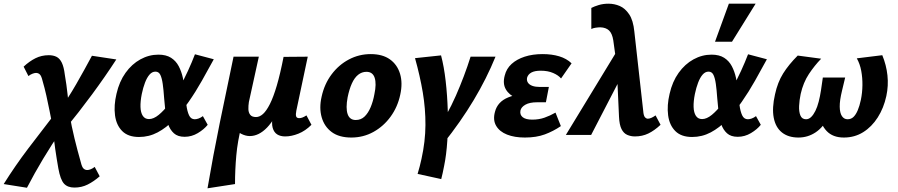

<svg xmlns="http://www.w3.org/2000/svg" viewBox="-106 -731 4864 1040"><path d="M297 285Q260 285 240.5 263.5Q221 242 210 181Q201 130 193 75Q185 20 180 -41Q171 -88 162.5 -130.5Q154 -173 145 -213.5Q136 -254 124 -295Q118 -320 109.5 -328Q101 -336 89 -336Q81 -336 69.5 -331.5Q58 -327 48 -319L22 -370Q53 -399 86 -415.5Q119 -432 158 -432Q183 -432 200.5 -423Q218 -414 229 -391Q240 -368 245 -327Q250 -299 253.5 -272.5Q257 -246 260 -220Q263 -194 265.5 -168Q268 -142 270 -114Q282 -45 297.5 18.5Q313 82 332 149Q338 174 346.5 182Q355 190 367 190Q375 190 386 185.5Q397 181 407 173L434 224Q402 252 369 268.5Q336 285 297 285ZM40 286 -86 266Q-24 167 46.5 74Q117 -19 193 -117L228 -27Q174 52 127.5 129.5Q81 207 40 286ZM245 -30 208 -122Q262 -197 307 -275.5Q352 -354 392 -429L524 -409Q463 -315 392.5 -219.5Q322 -124 245 -30Z M647 11Q588 11 556 -21Q524 -53 517 -106.5Q510 -160 525 -223Q540 -289 574 -336.5Q608 -384 654.5 -409.5Q701 -435 752 -435Q794 -435 820.5 -418Q847 -401 862 -372.5Q877 -344 884.5 -309.5Q892 -275 895 -240Q899 -198 903.5 -163Q908 -128 918 -106.5Q928 -85 949 -85Q958 -85 969.5 -89Q981 -93 993 -102L1019 -55Q999 -30 965.5 -10Q932 10 894 10Q857 10 836 -9Q815 -28 804.5 -58.5Q794 -89 790 -126Q786 -163 783 -200Q780 -244 775.5 -276Q771 -308 762.5 -325.5Q754 -343 736 -343Q718 -343 704 -327Q690 -311 679.5 -283.5Q669 -256 662 -222Q654 -182 655 -151.5Q656 -121 667.5 -103.5Q679 -86 701 -86Q726 -86 754 -109Q782 -132 810 -169Q838 -206 864 -252.5Q890 -299 912 -347Q934 -395 950 -437L1052 -410Q1021 -353 987.5 -293.5Q954 -234 916 -179.5Q878 -125 836.5 -82Q795 -39 748 -14Q701 11 647 11Z M1018 289Q1048 113 1084.5 -65.5Q1121 -244 1159 -424H1296L1242 -178Q1239 -158 1239.5 -139.5Q1240 -121 1249.5 -109Q1259 -97 1281 -97Q1300 -97 1318.5 -113.5Q1337 -130 1356 -167.5Q1375 -205 1393.5 -268Q1412 -331 1430 -423H1492Q1462 -276 1423.5 -181Q1385 -86 1340.5 -40Q1296 6 1247 6Q1236 6 1224.5 3Q1213 0 1202 -5.5Q1191 -11 1182 -18.5Q1173 -26 1168 -36L1201 -44Q1181 33 1174 111Q1167 189 1167 266ZM1439 8Q1413 8 1395.5 -3Q1378 -14 1371 -38.5Q1364 -63 1372 -103L1439 -423L1561 -424L1499 -131Q1495 -111 1498 -101Q1501 -91 1515 -91Q1522 -91 1531 -94Q1540 -97 1554 -106L1581 -55Q1548 -22 1510.5 -7Q1473 8 1439 8Z M1797 14Q1731 14 1691 -15.5Q1651 -45 1636.5 -95.5Q1622 -146 1636 -207Q1651 -276 1690 -328Q1729 -380 1784 -409Q1839 -438 1902 -438Q1966 -438 2006 -409.5Q2046 -381 2061 -331Q2076 -281 2062 -218Q2048 -152 2010 -99.5Q1972 -47 1917 -16.5Q1862 14 1797 14ZM1821 -81Q1849 -81 1868.5 -99.5Q1888 -118 1901.5 -150Q1915 -182 1922 -221Q1934 -277 1923.5 -309.5Q1913 -342 1879 -342Q1854 -342 1834 -326Q1814 -310 1800 -279Q1786 -248 1777 -204Q1766 -145 1777 -113Q1788 -81 1821 -81Z M2295 47 2246 -1Q2317 -107 2363.5 -213Q2410 -319 2443 -424H2578Q2530 -306 2460 -189Q2390 -72 2295 47ZM2284 239 2156 211Q2162 190 2167.5 170Q2173 150 2177 130Q2198 35 2198.5 -53.5Q2199 -142 2184 -231Q2169 -320 2142 -416L2283 -431Q2299 -371 2308 -292.5Q2317 -214 2319.5 -130.5Q2322 -47 2317 30.5Q2312 108 2300 166Q2296 188 2292 205.5Q2288 223 2284 239Z M2737 14Q2681 14 2640.5 -2Q2600 -18 2581.5 -49.5Q2563 -81 2575 -125Q2589 -180 2647 -203.5Q2705 -227 2784 -227L2778 -183Q2730 -183 2691 -199.5Q2652 -216 2634 -247Q2616 -278 2628 -322Q2637 -359 2665 -384.5Q2693 -410 2736 -424Q2779 -438 2833 -438Q2883 -438 2923 -426Q2963 -414 2990 -388L2933 -306Q2919 -323 2890.5 -335.5Q2862 -348 2823 -348Q2790 -348 2772 -338Q2754 -328 2749 -310Q2746 -295 2753.5 -283.5Q2761 -272 2777.5 -266Q2794 -260 2818 -260H2867L2851 -177H2803Q2763 -177 2740 -164Q2717 -151 2713 -132Q2709 -109 2725.5 -96Q2742 -83 2777 -83Q2813 -83 2843 -93.5Q2873 -104 2903 -121L2932 -48Q2891 -20 2845 -3Q2799 14 2737 14Z M3333 8Q3311 8 3291.5 -0.5Q3272 -9 3260.5 -32Q3249 -55 3247 -98L3234 -382L3216 -512Q3210 -550 3193 -566Q3176 -582 3146 -583Q3135 -583 3121 -581Q3107 -579 3097 -574V-688Q3112 -696 3136.5 -703.5Q3161 -711 3190 -711Q3222 -711 3251 -698.5Q3280 -686 3302 -653.5Q3324 -621 3330 -560L3378 -131Q3380 -104 3387.5 -96Q3395 -88 3403 -88Q3412 -88 3423 -93Q3434 -98 3445 -106L3472 -55Q3439 -24 3406 -8Q3373 8 3333 8ZM2959 0 3253 -483 3273 -342 3096 0Z M3643 11Q3584 11 3552 -21Q3520 -53 3513 -106.5Q3506 -160 3521 -223Q3536 -289 3570 -336.5Q3604 -384 3650.5 -409.5Q3697 -435 3748 -435Q3790 -435 3816.5 -418Q3843 -401 3858 -372.5Q3873 -344 3880.5 -309.5Q3888 -275 3891 -240Q3895 -198 3899.5 -163Q3904 -128 3914 -106.5Q3924 -85 3945 -85Q3954 -85 3965.5 -89Q3977 -93 3989 -102L4015 -55Q3995 -30 3961.5 -10Q3928 10 3890 10Q3853 10 3832 -9Q3811 -28 3800.5 -58.5Q3790 -89 3786 -126Q3782 -163 3779 -200Q3776 -244 3771.5 -276Q3767 -308 3758.5 -325.5Q3750 -343 3732 -343Q3714 -343 3700 -327Q3686 -311 3675.5 -283.5Q3665 -256 3658 -222Q3650 -182 3651 -151.5Q3652 -121 3663.5 -103.5Q3675 -86 3697 -86Q3722 -86 3750 -109Q3778 -132 3806 -169Q3834 -206 3860 -252.5Q3886 -299 3908 -347Q3930 -395 3946 -437L4048 -410Q4017 -353 3983.5 -293.5Q3950 -234 3912 -179.5Q3874 -125 3832.5 -82Q3791 -39 3744 -14Q3697 11 3643 11ZM3767 -505 3842 -711H3987L3859 -505Z M4219 14Q4164 14 4129.5 -13.5Q4095 -41 4085 -93.5Q4075 -146 4092 -220Q4106 -285 4136 -333Q4166 -381 4215 -430L4342 -413Q4306 -376 4275.5 -330Q4245 -284 4231 -222Q4224 -189 4222.5 -157.5Q4221 -126 4229.5 -105.5Q4238 -85 4260 -85Q4275 -85 4287.5 -97Q4300 -109 4310.5 -130Q4321 -151 4328.5 -180Q4336 -209 4341 -242L4351 -311H4472L4455 -240Q4442 -187 4442.5 -153Q4443 -119 4454.5 -102Q4466 -85 4485 -85Q4504 -85 4517 -97.5Q4530 -110 4540 -133.5Q4550 -157 4557 -190Q4565 -229 4565.5 -269.5Q4566 -310 4559 -347.5Q4552 -385 4535 -415L4673 -432Q4695 -379 4701 -323Q4707 -267 4695 -211Q4681 -146 4648.5 -95Q4616 -44 4569.5 -15Q4523 14 4465 14Q4405 14 4371.5 -21.5Q4338 -57 4334 -110L4385 -102Q4355 -43 4312.5 -14.5Q4270 14 4219 14Z"/></svg>

Font: Ysabeau ExtraBold
Style: Italic
Weight: 800
Italic angle: -12°
Designer: Christian Thalmann (Catharsis Fonts)
Version: Version 2.002